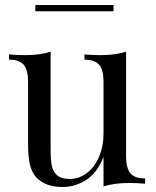

<svg xmlns="http://www.w3.org/2000/svg" viewBox="-20 -732 621 766"><path d="M483 -108Q483 -62 500 -41Q517 -20 559 -20V1Q528 -2 497 -2Q434 -2 393 12V-106Q369 -44 325 -15Q281 14 229 14Q161 14 125 -24Q107 -44 99.5 -75Q92 -106 92 -155V-406Q92 -452 75 -473Q58 -494 16 -494V-515Q47 -512 78 -512Q141 -512 182 -526V-133Q182 -95 186.5 -71.5Q191 -48 207.5 -33Q224 -18 258 -18Q296 -18 327 -42Q358 -66 375.5 -107.5Q393 -149 393 -199V-406Q393 -452 376 -473Q359 -494 317 -494V-515Q348 -512 379 -512Q442 -512 483 -526ZM433 -687H121V-712H433Z"/></svg>

Font: Myanmar April Display
Style: Regular
Weight: 400
Designer: Khon Soe Zaw Thu
Foundry: Myanmar OS
Version: Version 2.50 April 12, 2019